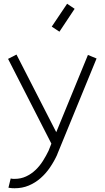

<svg xmlns="http://www.w3.org/2000/svg" viewBox="-20 -788 560 1024"><path d="M338 -768 256 -646 297 -619 378 -741ZM495 -476 285 36V37Q269 72 247 104.5Q225 137 196.5 162Q168 187 133.5 201.5Q99 216 58 216Q43 216 34.5 214.5Q26 213 25 213L37 164Q39 165 43 165Q45 166 49 166H58Q91 166 119 153Q147 140 169.5 118.5Q192 97 209 70Q226 43 239 16L254 -22L23 -474L68 -497L280 -83L449 -495Z"/></svg>

Font: Leon Sans
Style: Light
Weight: 300
Designer: Jongmin Kim
Version: Version 1.2